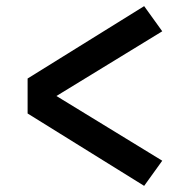

<svg xmlns="http://www.w3.org/2000/svg" viewBox="-20 -638 590 626"><path d="M450 -32 70 -268V-382L450 -618L509 -536L164 -325L509 -114Z"/></svg>

Font: Lode Term
Style: Bold
Weight: 700
Monospace: yes
Designer: Belleve Invis
Foundry: Belleve Invis
Version: Version 29.2.0